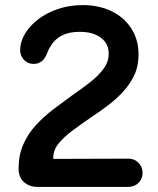

<svg xmlns="http://www.w3.org/2000/svg" viewBox="-20 -734 620 754"><path d="M127 0Q96 0 74.5 -18.5Q53 -37 53 -73Q53 -125 71.5 -167Q90 -209 121.5 -243Q153 -277 190.5 -305.5Q228 -334 264 -360Q302 -386 334.5 -411.5Q367 -437 387 -464.5Q407 -492 407 -523Q407 -550 393 -569Q379 -588 354 -598.5Q329 -609 294 -609Q256 -609 230.5 -598Q205 -587 189.5 -568Q174 -549 165 -525Q157 -504 144 -493.5Q131 -483 112 -483Q89 -483 74 -499Q59 -515 59 -539Q60 -572 79 -603Q98 -634 131 -659Q164 -684 208.5 -699Q253 -714 305 -714Q368 -714 417 -690.5Q466 -667 494.5 -624Q523 -581 524 -524Q525 -478 508.5 -441.5Q492 -405 464 -374.5Q436 -344 402 -318.5Q368 -293 333 -270Q298 -246 265 -221.5Q232 -197 210.5 -171Q189 -145 189 -112V-110L484 -111Q508 -111 524 -94.5Q540 -78 540 -55Q540 -32 524 -16Q508 0 484 0Z"/></svg>

Font: National Park SemiBold
Style: Regular
Weight: 600
Designer: Andrea Herstowski, Ben Hoepner
Version: Version 1.009